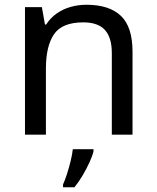

<svg xmlns="http://www.w3.org/2000/svg" viewBox="-20 -566 658 807"><path d="M343 -546Q439 -546 488 -499.5Q537 -453 537 -349V0H450V-343Q450 -408 421 -440Q392 -472 330 -472Q241 -472 207 -422Q173 -372 173 -278V0H85V-536H156L169 -463H174Q192 -491 218.5 -509.5Q245 -528 277 -537Q309 -546 343 -546ZM373 70Q369 88 356.5 115.5Q344 143 327.5 171Q311 199 293 221H245V209Q253 192 261.5 165.5Q270 139 277 110.5Q284 82 286 61H373Z"/></svg>

Font: Noto Sans Devanagari
Style: Regular
Weight: 400
Designer: Jelle Bosma - Monotype Design Team
Foundry: Monotype Imaging Inc.
Version: Version 2.003